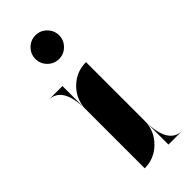

<svg xmlns="http://www.w3.org/2000/svg" viewBox="-207 -660 698 698"><g transform="rotate(-45 142.0 -311.5)"><path d="M275 0H203V-118Q201 -69 165.5 -34.5Q130 0 81 0V-302Q81 -302 81 -303Q80 -423 9 -423H81V-304Q82 -354 117.5 -389Q153 -424 203 -424V-123Q203 -122 203 -119Q204 0 275 0ZM185 -519Q167 -501 142 -501Q117 -501 99 -519Q81 -537 81 -562Q81 -587 99 -605Q117 -623 142 -623Q167 -623 185 -605Q203 -587 203 -562Q203 -537 185 -519Z"/></g></svg>

Font: Oscilla
Style: Regular
Weight: 400
Designer: Ryan Lin
Version: Version 1.0